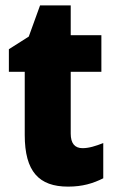

<svg xmlns="http://www.w3.org/2000/svg" viewBox="-20 -684 426 714"><path d="M287 -133C258 -133 243 -151 243 -187V-417H357V-553H243V-664H129L87 -548L13 -501V-417H72V-182C72 -46 125 10 233 10C287 10 326 -2 364 -21V-152C336 -141 311 -133 287 -133Z"/></svg>

Font: Noto Sans Khmer Condensed Black
Style: Regular
Weight: 900
Width: 3
Designer: Danh Hong and the Monotype Design Team
Foundry: Monotype Imaging Inc.
Version: Version 2.004